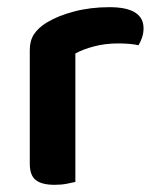

<svg xmlns="http://www.w3.org/2000/svg" viewBox="-20 -508 437 535"><path d="M190 -1Q181 1 166 4Q151 7 132 7Q97 7 80 -6Q63 -19 63 -52V-369Q63 -395 75 -413Q87 -431 110 -445Q141 -464 186.5 -476Q232 -488 285 -488Q380 -488 380 -429Q380 -415 375.5 -402.5Q371 -390 366 -382Q343 -387 309 -387Q274 -387 243 -379Q212 -371 190 -359Z"/></svg>

Font: Baloo 2 Latin SemiBold
Style: Regular
Weight: 400
Designer: Sarang Kulkarni and Ek Type
Foundry: Ek Type
Version: Version 1.001